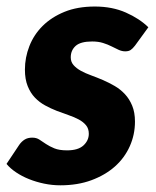

<svg xmlns="http://www.w3.org/2000/svg" viewBox="-36 -546 467 574"><path d="M367.5 -409.5Q360.5 -400.5 354.5 -396.5Q348.5 -392.5 338.5 -392.5Q328.5 -392.5 318.8 -397Q309 -401.5 297.8 -407.2Q286.5 -413 272.2 -417.5Q258 -422 239.5 -422Q205 -422 190.2 -408.8Q175.5 -395.5 175.5 -374.5Q175.5 -361 183.8 -351.5Q192 -342 205.5 -334.5Q219 -327 236.2 -320.8Q253.5 -314.5 271.5 -306.8Q289.5 -299 306.8 -289Q324 -279 337.5 -264.5Q351 -250 359.2 -230Q367.5 -210 367.5 -182.5Q367.5 -143.5 352 -108.8Q336.5 -74 307.5 -48.2Q278.5 -22.5 237.2 -7.2Q196 8 144.5 8Q120 8 96 3Q72 -2 50.8 -10.5Q29.5 -19 12 -30.8Q-5.5 -42.5 -16.5 -56L21.5 -113Q28.5 -123 37.8 -128.8Q47 -134.5 60.5 -134.5Q73 -134.5 82 -128.5Q91 -122.5 101.5 -115.5Q112 -108.5 126.5 -102.5Q141 -96.5 164.5 -96.5Q197.5 -96.5 213.5 -111.2Q229.5 -126 229.5 -146Q229.5 -161.5 221.2 -171.5Q213 -181.5 199.5 -188.8Q186 -196 169 -201.8Q152 -207.5 134 -214.5Q116 -221.5 99 -230.8Q82 -240 68.5 -254Q55 -268 46.8 -288.5Q38.5 -309 38.5 -338Q38.5 -374 51.8 -408Q65 -442 91.2 -468.2Q117.5 -494.5 156.5 -510.5Q195.5 -526.5 247.5 -526.5Q299.5 -526.5 340.2 -508.5Q381 -490.5 407.5 -464.5Z"/></svg>

Font: Lato ExtraBold
Style: Italic
Weight: 800
Italic angle: -7°
Designer: Lukasz Dziedzic with Adam Twardoch and Botio Nikoltchev
Foundry: tyPoland Lukasz Dziedzic
Version: Version 2.015; 2015-08-06; http://www.latofonts.com/